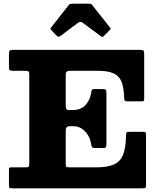

<svg xmlns="http://www.w3.org/2000/svg" viewBox="-20 -1020 858 1040"><path d="M287 -826.5Q296.5 -817 305 -823.5L403.5 -897Q415.5 -906 428.5 -896.5L526 -824Q532.5 -819.5 534.5 -819.2Q536.5 -819 542 -824.5L573.5 -856Q577.5 -860 579 -863.2Q580.5 -866.5 576.5 -870L480.5 -991.5Q476.5 -997 472 -998.5Q467.5 -1000 457.5 -1000H378Q367 -1000 361.5 -998.8Q356 -997.5 351.5 -991.5L257.5 -872Q253 -866 253.2 -863.5Q253.5 -861 259 -855.5ZM115.5 -636.5Q129.5 -636.5 134 -633.5Q138.5 -630.5 138.5 -617V-136.5Q138.5 -120 135 -116.8Q131.5 -113.5 115 -113.5H46.5Q34.5 -113.5 31.5 -112Q28.5 -110.5 28.5 -98V-18Q28.5 -3 33.2 -1.5Q38 0 52 0H751Q765 0 768 -2.5Q771 -5 771 -19V-284Q771 -298.5 768.8 -302.2Q766.5 -306 751.5 -306H684Q667.5 -306 665.2 -301.8Q663 -297.5 662.5 -280.5Q661 -219.5 647 -182.8Q633 -146 598.5 -129.8Q564 -113.5 500 -113.5H361.5Q345 -113.5 340.5 -115.5Q336 -117.5 336 -134V-309.5Q336 -324.5 341.5 -330.5Q347 -336.5 358 -336.5H377.5Q402.5 -336.5 422.8 -323.2Q443 -310 456.2 -288.5Q469.5 -267 473 -242.5Q475 -230 477.8 -224.2Q480.5 -218.5 493 -218.5H537Q550 -218.5 553.2 -222.5Q556.5 -226.5 556.5 -239.5V-516Q556.5 -530 552.8 -533.8Q549 -537.5 535 -537.5H490Q480 -537.5 477.5 -532.2Q475 -527 473.5 -516Q468 -478.5 443.2 -451.2Q418.5 -424 374.5 -424H354.5Q342.5 -424 339.2 -429.5Q336 -435 336 -451V-613.5Q336 -629 342.2 -632.8Q348.5 -636.5 363 -636.5H510Q565 -636.5 595.5 -622.5Q626 -608.5 638.5 -576.5Q651 -544.5 652.5 -491Q653 -481.5 655.2 -476.2Q657.5 -471 668.5 -471H743.5Q757.5 -471 759.2 -474Q761 -477 761 -490.5V-726Q761 -741 757.5 -745.5Q754 -750 738.5 -750H53.5Q39 -750 33.8 -746.8Q28.5 -743.5 28.5 -728V-659.5Q28.5 -645.5 32 -641Q35.5 -636.5 50 -636.5Z"/></svg>

Font: Besley ExtraBold
Style: Regular
Weight: 800
Designer: Owen Earl
Foundry: indestructible type*
Version: Version 2.001